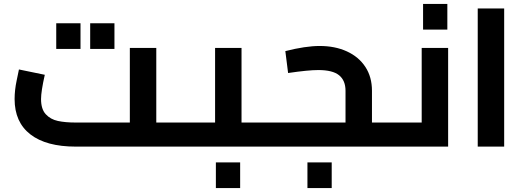

<svg xmlns="http://www.w3.org/2000/svg" viewBox="-20 -743 2655 973"><path d="M941 -61Q941 -33 936 -16.5Q931 0 921 0H364Q214 0 134 -62Q54 -124 54 -241Q54 -286 64.5 -335.5Q75 -385 76 -391L207 -364Q188 -280 188 -241Q188 -190 212 -164Q236 -138 273.5 -130Q311 -122 364 -122H638V-500H772V-122H921Q931 -122 936 -105.5Q941 -89 941 -61ZM265 -625H388V-495H265ZM437 -625H560V-495H437Z M1374 -61Q1374 -33 1369 -16.5Q1364 0 1354 0H921Q911 0 906 -16.5Q901 -33 901 -61Q901 -89 906 -105.5Q911 -122 921 -122H1070V-500H1204V-122H1354Q1364 -122 1369 -105.5Q1374 -89 1374 -61ZM1074 80H1197V210H1074Z M1988 -61Q1988 -33 1983 -16.5Q1978 0 1968 0H1354Q1344 0 1339 -16.5Q1334 -33 1334 -61Q1334 -89 1339 -105.5Q1344 -122 1354 -122H1731V-283Q1731 -335 1698.5 -361.5Q1666 -388 1593 -388Q1542 -388 1440 -373L1426 -484Q1528 -510 1600 -510Q1678 -510 1738 -482.5Q1798 -455 1831.5 -404Q1865 -353 1865 -283V-122H1968Q1978 -122 1983 -105.5Q1988 -89 1988 -61ZM1538 80H1661V210H1538Z M2251 -500V0H1968Q1958 0 1953 -16.5Q1948 -33 1948 -61Q1948 -89 1953 -105.5Q1958 -122 1968 -122H2117V-500ZM2124 -723H2247V-593H2124Z M2401 -700H2535V0H2401Z"/></svg>

Font: Cairo
Style: Bold
Weight: 700
Designer: Mohamed Gaber
Foundry: Kief Type Foundry
Version: Version 2.100